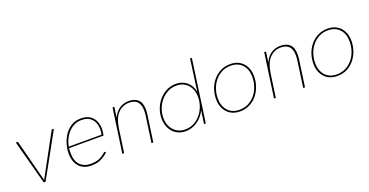

<svg xmlns="http://www.w3.org/2000/svg" viewBox="-31 -1354 3874 2015"><g transform="rotate(-20 1906.5 -346.0)"><path d="M207 0 75 -493H98L220 -23L476 -493H500L228 0Z M738 5Q681 5 640.5 -19Q600 -43 578 -87.5Q556 -132 556 -192Q556 -247 572.5 -301.5Q589 -356 620 -400.5Q651 -445 696.5 -471.5Q742 -498 799 -498Q865 -498 903.5 -471Q942 -444 958 -403.5Q974 -363 974 -321Q974 -301 971 -280Q968 -259 965 -247H580Q578 -233 577.5 -220Q577 -207 577 -194Q577 -108 620 -61Q663 -14 739 -14Q790 -14 829.5 -28.5Q869 -43 915 -85L929 -71Q881 -30 839.5 -12.5Q798 5 738 5ZM948 -258Q951 -272 953 -290Q955 -308 955 -324Q955 -361 941 -396.5Q927 -432 893 -456Q859 -480 799 -480Q746 -480 701.5 -452Q657 -424 626 -375.5Q595 -327 582 -263H955Z M1085 0 1155 -493H1175L1156 -359L1152 -360Q1170 -407 1197.5 -437.5Q1225 -468 1260.5 -483Q1296 -498 1337 -498Q1403 -498 1440 -462.5Q1477 -427 1477 -350Q1477 -340 1476 -326.5Q1475 -313 1473 -297L1431 0H1411L1452 -292Q1454 -306 1455 -320.5Q1456 -335 1456 -345Q1456 -414 1425.5 -447Q1395 -480 1335 -480Q1262 -480 1210.5 -428Q1159 -376 1142 -260L1105 0Z M1792 5Q1734 5 1690.5 -22Q1647 -49 1622.5 -97Q1598 -145 1598 -206Q1598 -263 1618 -315.5Q1638 -368 1674 -409Q1710 -450 1758 -474Q1806 -498 1861 -498Q1912 -498 1952 -477Q1992 -456 2017 -418Q2042 -380 2048 -328L2044 -324L2095 -697H2115L2017 0H1997L2022 -170L2026 -166Q2006 -114 1970.5 -76Q1935 -38 1889.5 -16.5Q1844 5 1792 5ZM1795 -14Q1847 -14 1891 -36.5Q1935 -59 1967.5 -98Q2000 -137 2018 -186.5Q2036 -236 2036 -289Q2036 -345 2014 -388Q1992 -431 1953 -455Q1914 -479 1862 -479Q1809 -479 1764.5 -456Q1720 -433 1687 -394Q1654 -355 1636 -306Q1618 -257 1618 -206Q1618 -151 1640 -107.5Q1662 -64 1702 -39Q1742 -14 1795 -14Z M2400 5Q2340 5 2296.5 -21Q2253 -47 2229 -93.5Q2205 -140 2205 -201Q2205 -259 2223.5 -312.5Q2242 -366 2277 -407.5Q2312 -449 2360.5 -473.5Q2409 -498 2469 -498Q2529 -498 2572.5 -472Q2616 -446 2639.5 -400Q2663 -354 2663 -292Q2663 -235 2644.5 -181.5Q2626 -128 2591.5 -86Q2557 -44 2508.5 -19.5Q2460 5 2400 5ZM2401 -13Q2456 -13 2500.5 -36Q2545 -59 2577 -98Q2609 -137 2626 -187.5Q2643 -238 2643 -292Q2643 -377 2596 -428.5Q2549 -480 2467 -480Q2412 -480 2367.5 -457Q2323 -434 2291 -395Q2259 -356 2242 -306Q2225 -256 2225 -202Q2225 -117 2272 -65Q2319 -13 2401 -13Z M2779 0 2849 -493H2869L2850 -359L2846 -360Q2864 -407 2891.5 -437.5Q2919 -468 2954.5 -483Q2990 -498 3031 -498Q3097 -498 3134 -462.5Q3171 -427 3171 -350Q3171 -340 3170 -326.5Q3169 -313 3167 -297L3125 0H3105L3146 -292Q3148 -306 3149 -320.5Q3150 -335 3150 -345Q3150 -414 3119.5 -447Q3089 -480 3029 -480Q2956 -480 2904.5 -428Q2853 -376 2836 -260L2799 0Z M3487 5Q3427 5 3383.5 -21Q3340 -47 3316 -93.5Q3292 -140 3292 -201Q3292 -259 3310.5 -312.5Q3329 -366 3364 -407.5Q3399 -449 3447.5 -473.5Q3496 -498 3556 -498Q3616 -498 3659.5 -472Q3703 -446 3726.5 -400Q3750 -354 3750 -292Q3750 -235 3731.5 -181.5Q3713 -128 3678.5 -86Q3644 -44 3595.5 -19.5Q3547 5 3487 5ZM3488 -13Q3543 -13 3587.5 -36Q3632 -59 3664 -98Q3696 -137 3713 -187.5Q3730 -238 3730 -292Q3730 -377 3683 -428.5Q3636 -480 3554 -480Q3499 -480 3454.5 -457Q3410 -434 3378 -395Q3346 -356 3329 -306Q3312 -256 3312 -202Q3312 -117 3359 -65Q3406 -13 3488 -13Z"/></g></svg>

Font: Hanken Grotesk Thin
Style: Italic
Weight: 250
Italic angle: -8°
Designer: Alfredo Marco Pradil
Foundry: Hanken Design Co.
Version: Version 3.013